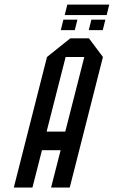

<svg xmlns="http://www.w3.org/2000/svg" viewBox="-20 -838 508 858"><path d="M125 0H41.7L190 -583.3L294.2 -666.7H377.5L440 -583.3L291.7 0H208.3L250.8 -166.7H167.5ZM188.3 -250H271.7L356.7 -583.3H273.3ZM314.2 -703.3H251.7L263.3 -750H325.8ZM439.2 -703.3H376.7L388.3 -750H450.8ZM269.2 -770.8 280.8 -817.5H468.3L456.7 -770.8Z"/></svg>

Font: Yulong
Style: Italic
Weight: 400
Italic angle: -14.25°
Designer: GGBotNet
Foundry: f0n7.com
Version: 1.00